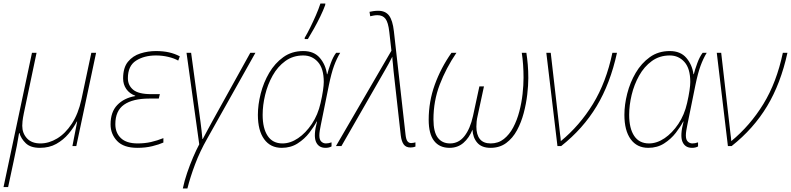

<svg xmlns="http://www.w3.org/2000/svg" viewBox="-38 -827 4478 1087"><path d="M-18 232 143 -528H169L97 -186Q91 -156 89.5 -140.5Q88 -125 88 -115Q88 -73 114.5 -44Q141 -15 191 -15Q239 -15 285.5 -43Q332 -71 368.5 -126.5Q405 -182 423 -264L479 -528H506L394 0H372L399 -139H397Q379 -104 350 -69.5Q321 -35 281 -12.5Q241 10 188 10Q135 10 108 -16Q81 -42 72 -74H70Q65 -42 57.5 -2.5Q50 37 39 87L8 232Z M740 10Q662 10 625 -29Q588 -68 588 -123Q588 -193 626 -232.5Q664 -272 727 -283L728 -285Q695 -297 677 -323Q659 -349 659 -383Q659 -444 686.5 -477.5Q714 -511 757 -524.5Q800 -538 845 -538Q886 -538 919 -530.5Q952 -523 980 -508L971 -484Q948 -497 914.5 -505Q881 -513 845 -513Q778 -513 732 -483.5Q686 -454 686 -384Q686 -344 716 -319Q746 -294 818 -294H867L861 -269H807Q714 -269 664.5 -234.5Q615 -200 615 -124Q615 -75 646.5 -45Q678 -15 741 -15Q782 -15 817 -23Q852 -31 887 -45V-20Q863 -9 824.5 0.5Q786 10 740 10Z M997 240Q1006 197 1021.5 151.5Q1037 106 1055 64Q1073 22 1090 -10L1018 -528H1044L1097 -138Q1100 -115 1103 -89Q1106 -63 1108 -40H1110Q1123 -65 1137.5 -91.5Q1152 -118 1166 -144L1379 -528H1408L1135 -42Q1094 30 1066.5 103Q1039 176 1023 240Z M1557 10Q1493 10 1457.5 -39Q1422 -88 1422 -177Q1422 -234 1438 -297Q1454 -360 1486 -414.5Q1518 -469 1566 -503.5Q1614 -538 1679 -538Q1740 -538 1773 -499Q1806 -460 1813 -407H1815Q1821 -432 1834.5 -469Q1848 -506 1865 -528H1888Q1868 -495 1853 -454Q1838 -413 1824 -345L1778 -118Q1775 -103 1772.5 -88Q1770 -73 1770 -60Q1770 -36 1781 -25.5Q1792 -15 1807 -15Q1822 -15 1839 -21V2Q1825 10 1805 10Q1765 10 1750.5 -25Q1736 -60 1757 -139H1755Q1740 -110 1713 -75Q1686 -40 1647 -15Q1608 10 1557 10ZM1561 -15Q1606 -15 1649.5 -44.5Q1693 -74 1727.5 -125.5Q1762 -177 1777 -244Q1786 -283 1790.5 -314Q1795 -345 1795 -363Q1795 -439 1762 -476Q1729 -513 1679 -513Q1621 -513 1577.5 -481.5Q1534 -450 1505.5 -399Q1477 -348 1463 -289.5Q1449 -231 1449 -177Q1449 -100 1477.5 -57.5Q1506 -15 1561 -15ZM1687 -606V-613Q1702 -638 1718.5 -671.5Q1735 -705 1750.5 -740.5Q1766 -776 1776 -807H1804L1803 -798Q1792 -768 1775 -733Q1758 -698 1739.5 -665Q1721 -632 1705 -606Z M2286 8Q2260 8 2247.5 -9.5Q2235 -27 2231 -60L2190 -426Q2189 -446 2186.5 -465Q2184 -484 2183 -506Q2172 -485 2162.5 -466.5Q2153 -448 2143 -432L1895 0H1864L2178 -540L2166 -646Q2160 -700 2144.5 -720.5Q2129 -741 2099 -741Q2088 -741 2077.5 -739Q2067 -737 2058 -735L2054 -760Q2062 -762 2075.5 -764Q2089 -766 2103 -766Q2144 -766 2164.5 -739Q2185 -712 2192 -650L2258 -64Q2261 -37 2269 -27Q2277 -17 2290 -17Q2297 -17 2303 -18.5Q2309 -20 2314 -21V3Q2301 8 2286 8Z M2507 10Q2450 10 2419.5 -29.5Q2389 -69 2389 -149Q2389 -252 2423.5 -347.5Q2458 -443 2518 -528H2546Q2487 -441 2451.5 -348Q2416 -255 2416 -151Q2416 -80 2440.5 -47.5Q2465 -15 2510 -15Q2559 -15 2591.5 -56.5Q2624 -98 2640 -171L2676 -338H2702L2666 -171Q2662 -154 2660.5 -139Q2659 -124 2659 -110Q2659 -64 2679 -39.5Q2699 -15 2740 -15Q2783 -15 2814.5 -40Q2846 -65 2867.5 -105.5Q2889 -146 2902 -195.5Q2915 -245 2920.5 -295Q2926 -345 2926 -387Q2926 -424 2923.5 -460Q2921 -496 2916 -528H2942Q2947 -496 2950 -461Q2953 -426 2953 -385Q2953 -344 2947 -292Q2941 -240 2927 -187Q2913 -134 2889 -89.5Q2865 -45 2828 -17.5Q2791 10 2739 10Q2689 10 2664 -19Q2639 -48 2637 -93Q2618 -46 2585.5 -18Q2553 10 2507 10Z M3118 0 3055 -528H3080L3133 -66Q3135 -56 3135.5 -47Q3136 -38 3137 -28Q3244 -116 3319 -238.5Q3394 -361 3429 -528H3455Q3417 -354 3340 -226Q3263 -98 3139 0Z M3632 10Q3568 10 3532.5 -39Q3497 -88 3497 -177Q3497 -234 3513 -297Q3529 -360 3561 -414.5Q3593 -469 3641 -503.5Q3689 -538 3754 -538Q3815 -538 3848 -499Q3881 -460 3888 -407H3890Q3896 -432 3909.5 -469Q3923 -506 3940 -528H3963Q3943 -495 3928 -454Q3913 -413 3899 -345L3853 -118Q3850 -103 3847.5 -88Q3845 -73 3845 -60Q3845 -36 3856 -25.5Q3867 -15 3882 -15Q3897 -15 3914 -21V2Q3900 10 3880 10Q3840 10 3825.5 -25Q3811 -60 3832 -139H3830Q3815 -110 3788 -75Q3761 -40 3722 -15Q3683 10 3632 10ZM3636 -15Q3681 -15 3724.5 -44.5Q3768 -74 3802.5 -125.5Q3837 -177 3852 -244Q3861 -283 3865.5 -314Q3870 -345 3870 -363Q3870 -439 3837 -476Q3804 -513 3754 -513Q3696 -513 3652.5 -481.5Q3609 -450 3580.5 -399Q3552 -348 3538 -289.5Q3524 -231 3524 -177Q3524 -100 3552.5 -57.5Q3581 -15 3636 -15Z M4083 0 4020 -528H4045L4098 -66Q4100 -56 4100.5 -47Q4101 -38 4102 -28Q4209 -116 4284 -238.5Q4359 -361 4394 -528H4420Q4382 -354 4305 -226Q4228 -98 4104 0Z"/></svg>

Font: Noto Sans Disp Thin
Style: Italic
Weight: 100
Italic angle: -12°
Designer: Monotype Design Team
Foundry: Monotype Imaging Inc.
Version: Version 2.000;GOOG;noto-source:20170915:90ef993387c0